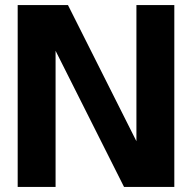

<svg xmlns="http://www.w3.org/2000/svg" viewBox="-20 -740 760 760"><path d="M50 0V-720H249L520 -181V-720H670V0H471L200 -539V0Z"/></svg>

Font: Instrument Sans
Style: Bold
Weight: 700
Designer: Rodrigo Fuenzalida
Foundry: fragTYPE
Version: Version 1.000; ttfautohint (v1.8.4.7-5d5b);gftools[0.9.28]